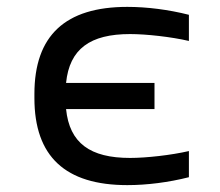

<svg xmlns="http://www.w3.org/2000/svg" viewBox="-20 -529 640 558"><path d="M80 -256V-244C80 -74 170 9 350 9C407 9 470 1 529 -14V-90C477 -78 405 -70 358 -70C242 -70 182 -113 172 -212H429V-288H172C182 -387 242 -430 358 -430C405 -430 477 -422 529 -410V-486C470 -501 407 -509 350 -509C170 -509 80 -426 80 -256Z"/></svg>

Font: LT Wave Mono
Style: Regular
Weight: 400
Designer: Daniel Lyons
Version: Version 2.5 (Glyphs App)